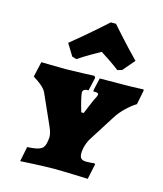

<svg xmlns="http://www.w3.org/2000/svg" viewBox="-118 -879 827 973"><g transform="rotate(15 296.0 -392.0)"><path d="M160 -635 198 -573 221 -566C261 -593 309 -620 336 -635C359 -620 402 -593 436 -566L460 -573L513 -635C445 -704 369 -791 369 -791H342C342 -791 246 -704 160 -635ZM292 -410C292 -423 302 -430 322 -429L338 -499L332 -508C332 -508 217 -503 181 -503C156 -503 54 -505 54 -505L36 -426L40 -422C68 -405 97 -383 107 -361L177 -204C187 -181 192 -166 192 -150C192 -146 192 -141 191 -137L190 -129C184 -85 167 -75 96 -71L80 7C80 7 202 0 256 0C305 0 434 5 434 5L451 -75L447 -80C447 -80 427 -77 405 -77C379 -77 369 -86 369 -112C369 -116 369 -121 370 -126C372 -141 375 -159 389 -186L479 -328C502 -366 544 -405 577 -425L592 -500L590 -506C590 -506 539 -503 495 -503C450 -503 412 -502 361 -502L346 -435L348 -430C367 -431 374 -428 374 -421C374 -415 368 -402 359 -386L328 -312H315C302 -356 292 -397 292 -410Z"/></g></svg>

Font: Alegreya SC Black
Style: Italic
Weight: 900
Italic angle: -7°
Designer: Juan Pablo del Peral
Foundry: Huerta Tipografica
Version: Version 2.007;PS 002.007;hotconv 1.0.88;makeotf.lib2.5.64775